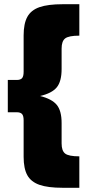

<svg xmlns="http://www.w3.org/2000/svg" viewBox="-20 -764 410 910"><path d="M170 -309Q226 -295 249 -267Q272 -239 272 -181V-84Q272 -49 289 -36Q306 -23 356 -23V126H277Q207 126 167 112Q127 98 109.5 66.5Q92 35 92 -21V-194Q92 -215 84.5 -223.5Q77 -232 59 -232H17V-385H59Q77 -385 84.5 -393.5Q92 -402 92 -424V-596Q92 -652 109.5 -684Q127 -716 167 -730Q207 -744 277 -744H356V-595Q306 -595 289 -582Q272 -569 272 -534V-437Q272 -378 249 -350Q226 -322 170 -309Z"/></svg>

Font: #9Slide03 Montserrat ExtraBold
Style: Regular
Weight: 800
Designer: Julieta Ulanovsky
Foundry: Julieta Ulanovsky
Version: Version 6.001